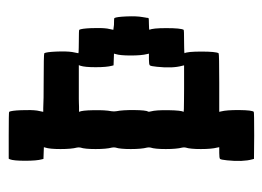

<svg xmlns="http://www.w3.org/2000/svg" viewBox="-104 -486 623 456"><g transform="rotate(-90 208.0 -258.5)"><path d="M57.1 -546.9 58.6 -549.8H113.8Q168.9 -549.8 169.9 -548.8Q172.9 -543.9 173.8 -520Q174.8 -496.1 172.9 -482.4Q170.4 -468.8 169.9 -467.8H178.7Q188 -467.3 204.1 -467Q220.2 -466.8 238.8 -466.8Q307.6 -466.8 309.1 -465.3Q312 -460.4 313 -436.8Q314 -413.1 312 -399.4Q309.6 -385.3 309.1 -384.3L312.5 -383.8Q315.9 -383.8 322.3 -383.5Q328.6 -383.3 335.9 -383.3Q363.8 -383.3 364.7 -382.3Q367.7 -377.4 368.7 -353.5Q369.6 -329.6 367.7 -315.9Q365.2 -302.2 364.7 -301.3L376.5 -299.8H377.9Q391.6 -299.8 392.6 -298.8Q395.5 -293.9 396.5 -270Q397.5 -246.1 395 -232.4Q394.5 -230 394.3 -228Q394 -226.1 393.8 -224.9Q393.6 -223.6 393.3 -222.4Q393.1 -221.2 393.1 -220.5Q393.1 -219.7 393.1 -219.2Q393.1 -218.8 392.6 -218.3V-217.8Q391.6 -216.8 377.9 -216.8Q364.7 -216.8 364.7 -215.3Q368.7 -208.5 368.7 -175.8Q368.7 -141.1 364.7 -134.3Q363.8 -133.3 335.9 -133.3Q328.6 -133.3 322.3 -133.1Q315.9 -132.8 312.5 -132.8L309.1 -132.3Q313 -125.5 313 -92.3Q313 -58.1 309.1 -51.3Q307.6 -49.8 239.3 -49.8H169.9L170.9 -45.4Q174.3 -32.7 174.1 -2.2Q173.8 28.3 169.9 32.2Q168.9 33.2 113.3 33.2L58.1 32.7L57.1 28.8Q50.8 6.3 54.7 -31.2Q56.2 -45.9 58.1 -47.9Q60.1 -49.8 72.3 -49.8H85.9L85 -54.7Q81.5 -67.9 81.5 -93.5Q81.5 -119.1 85 -129.4Q85.9 -133.3 85 -137.7Q81.5 -150.9 81.5 -176.8Q81.5 -202.6 85 -212.9Q85.9 -216.8 85 -221.2Q81.5 -234.4 81.5 -260Q81.5 -285.6 85 -295.9Q85.9 -299.8 85 -304.7Q81.5 -317.9 81.5 -343.5Q81.5 -369.1 85 -379.4Q85.9 -383.3 85 -387.7Q81.5 -400.9 81.5 -426.8Q81.5 -452.6 85 -462.9L85.9 -466.3L72.3 -466.8L58.1 -467.3L57.1 -471.2Q53.7 -483.4 53.7 -510.7Q53.7 -538.1 57.1 -546.9ZM279.3 -379.4 280.8 -383.3H225.1Q218.8 -383.3 212.4 -383.3Q206.1 -383.3 200.7 -383.3Q195.3 -383.3 190.4 -383.1Q185.5 -382.8 181.9 -382.8Q178.2 -382.8 175.3 -382.8Q172.4 -382.8 170.9 -382.8L169.9 -382.3Q173.3 -377 173.8 -348.6Q174.3 -320.3 171.4 -306.2Q170.4 -299.8 171.4 -293.9Q174.3 -279.8 174.1 -251.7Q173.8 -223.6 170.4 -218.3Q169.9 -217.8 170.2 -216.1Q170.4 -214.4 170.9 -212.4Q174.3 -200.2 173.8 -170.2Q173.3 -140.1 169.9 -134.3L176.8 -133.8Q184.1 -133.8 197 -133.5Q210 -133.3 225.1 -133.3H280.3L279.3 -137.7Q272.9 -160.6 276.9 -197.8Q278.3 -212.4 280.3 -214.6Q282.2 -216.8 294.4 -216.8H308.1L307.1 -221.2Q303.7 -234.4 303.7 -260Q303.7 -285.6 307.1 -295.9L308.1 -299.8L294.4 -300.3L280.3 -300.8L279.3 -304.7Q275.9 -317.4 275.9 -343.3Q275.9 -369.1 279.3 -379.4Z"/></g></svg>

Font: VT323
Style: Regular
Weight: 400
Monospace: yes
Version: Version 001.002